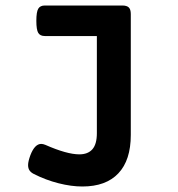

<svg xmlns="http://www.w3.org/2000/svg" viewBox="-20 -471 640 691"><path d="M450.7 -420.4V14.6Q450.7 105.5 406 152.8Q361.3 200.2 276.4 200.2Q236.3 200.2 190.4 188.5Q144.5 176.8 102.1 155.3Q91.3 149.9 86.2 142.3Q81.1 134.8 81.1 123Q81.1 109.9 89.4 87.4Q105 46.9 128.4 46.9Q134.8 46.9 143.1 50.3Q220.7 84.5 265.6 84.5Q296.4 84.5 312.5 66.2Q328.6 47.9 328.6 8.3V-341.3H141.6Q124.5 -341.3 117.7 -352.5Q110.8 -363.8 110.8 -396Q110.8 -428.2 117.7 -439.7Q124.5 -451.2 141.6 -451.2H419.9Q436.5 -451.2 443.6 -444.1Q450.7 -437 450.7 -420.4Z"/></svg>

Font: Courier Prime Sans
Style: Bold
Weight: 700
Designer: Alan Dague-Greene
Foundry: Quote-Unquote Apps
Version: Version 3.020